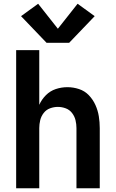

<svg xmlns="http://www.w3.org/2000/svg" viewBox="-20 -1002 616 1022"><path d="M66 0H189V-320Q189 -341 194 -362Q199 -383 212.5 -400.5Q226 -418 246.5 -425.5Q267 -433 288 -433Q309 -433 329.5 -425.5Q350 -418 363.5 -400.5Q377 -383 382 -362Q387 -341 387 -320V0H511V-320Q511 -352 506 -383Q501 -414 488 -443Q475 -472 453 -495Q431 -518 400.5 -528Q370 -538 339 -538Q307 -538 277 -528Q247 -518 224.5 -495.5Q202 -473 189 -444V-735H66ZM228 -774H348L484 -916L393 -982L288 -849L183 -982L92 -916Z"/></svg>

Font: Iosevka Sparkle
Style: Bold
Weight: 700
Designer: Belleve Invis
Foundry: Belleve Invis
Version: Version 4.5.0; ttfautohint (v1.8.3)